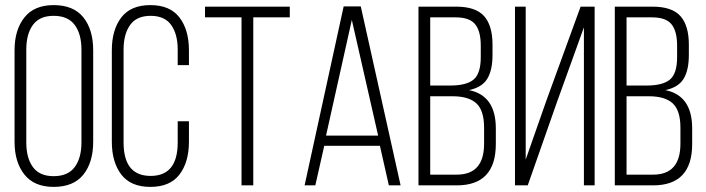

<svg xmlns="http://www.w3.org/2000/svg" viewBox="-20 -726 2766 752"><path d="M37 -171V-529Q37 -609 75.5 -657.5Q114 -706 190 -706Q268 -706 306.5 -658Q345 -610 345 -529V-171Q345 -90 306.5 -42Q268 6 190 6Q114 6 75.5 -42.5Q37 -91 37 -171ZM83 -532V-168Q83 -107 109 -71.5Q135 -36 190 -36Q246 -36 272.5 -71.5Q299 -107 299 -168V-532Q299 -593 272.5 -628.5Q246 -664 190 -664Q135 -664 109 -628.5Q83 -593 83 -532Z M720 -529V-471H676V-532Q676 -592 650.5 -628Q625 -664 570 -664Q515 -664 489.5 -628Q464 -592 464 -532V-168Q464 -37 570 -37Q676 -37 676 -168V-251H720V-171Q720 -91 683 -42.5Q646 6 569 6Q492 6 455 -42.5Q418 -91 418 -171V-529Q418 -609 455 -657.5Q492 -706 569 -706Q646 -706 683 -657.5Q720 -609 720 -529Z M972 0H926V-658H783V-700H1115V-658H972Z M1468 -155H1250L1215 0H1173L1326 -701H1393L1549 0H1503ZM1358 -648 1257 -195H1461Z M1619 -700H1766Q1843 -700 1876 -663Q1909 -626 1909 -551V-511Q1909 -451 1888.5 -417.5Q1868 -384 1817 -373Q1922 -352 1922 -223V-162Q1922 0 1769 0H1619ZM1665 -391H1743Q1807 -391 1835 -414.5Q1863 -438 1863 -502V-547Q1863 -604 1841 -631Q1819 -658 1765 -658H1665ZM1665 -42H1769Q1876 -42 1876 -163V-226Q1876 -293 1846 -321Q1816 -349 1752 -349H1665Z M2267 -619 2161 -325 2047 0H1997V-700H2039V-101L2120 -332L2254 -700H2309V0H2267Z M2388 -700H2535Q2612 -700 2645 -663Q2678 -626 2678 -551V-511Q2678 -451 2657.5 -417.5Q2637 -384 2586 -373Q2691 -352 2691 -223V-162Q2691 0 2538 0H2388ZM2434 -391H2512Q2576 -391 2604 -414.5Q2632 -438 2632 -502V-547Q2632 -604 2610 -631Q2588 -658 2534 -658H2434ZM2434 -42H2538Q2645 -42 2645 -163V-226Q2645 -293 2615 -321Q2585 -349 2521 -349H2434Z"/></svg>

Font: Bebas Neue Book
Style: Regular
Weight: 400
Designer: Ryoichi Tsunekawa
Foundry: Ryoichi Tsunekawa
Version: Version 001.003